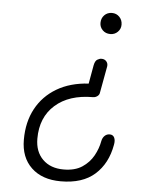

<svg xmlns="http://www.w3.org/2000/svg" viewBox="-54 -817 672 862"><g transform="rotate(5 281.5 -385.5)"><path d="M252 1Q168 1 119.5 -45Q71 -91 71 -171Q71 -251 103.5 -311Q136 -371 196 -406.5Q256 -442 339 -447L354 -531Q358 -551 368 -557Q378 -563 387 -563Q401 -563 409 -553.5Q417 -544 415 -531L393 -411Q392 -401 383 -394.5Q374 -388 364 -388Q256 -388 193.5 -332.5Q131 -277 131 -181Q131 -122 166 -87.5Q201 -53 260 -53Q311 -53 343.5 -74.5Q376 -96 394 -128.5Q412 -161 418 -195Q421 -210 430.5 -219Q440 -228 453 -228Q468 -228 474 -215.5Q480 -203 476 -183Q461 -98 405.5 -48.5Q350 1 252 1ZM416 -677Q395 -677 381.5 -690.5Q368 -704 368 -723Q368 -744 381.5 -758Q395 -772 416 -772Q436 -772 449.5 -758Q463 -744 463 -723Q463 -704 449.5 -690.5Q436 -677 416 -677Z"/></g></svg>

Font: Edu VIC WA NT Beginner
Style: Regular
Weight: 400
Designer: Tina and Corey Anderson
Foundry: Google for Education
Version: Version 1.003